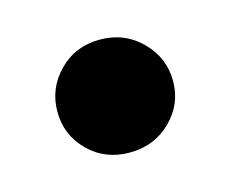

<svg xmlns="http://www.w3.org/2000/svg" viewBox="-42 -485 324 271"><g transform="rotate(-15 120.5 -349.5)"><path d="M180.5 -291Q156 -267 120 -267Q84 -267 60 -291Q36 -315 36 -349Q36 -383 60 -407.5Q84 -432 120 -432Q156 -432 180.5 -407.5Q205 -383 205 -349Q205 -315 180.5 -291Z"/></g></svg>

Font: ReCut ExtraBold
Style: Regular
Weight: 800
Designer: Giant Group (for alternate capitals set)
Version: Version 2.002;FEAKit 1.0